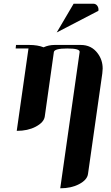

<svg xmlns="http://www.w3.org/2000/svg" viewBox="-20 -702 594 1030"><path d="M64 -441.9 65.9 -460.9H136.2Q182.1 -460.9 213.9 -448.2Q241.2 -460.9 273.9 -460.9H413.1Q470.7 -460.9 503.9 -416Q530.8 -380.4 530.8 -334Q530.8 -325.7 528.8 -308.1L452.1 231Q447.8 263.2 403.8 286.1Q361.8 308.1 303.2 308.1L407.2 -422.9Q410.2 -441.9 340.8 -441.9Q272 -441.9 269 -422.9L220.2 -77.1Q215.8 -45.4 170.9 -22Q128.9 0 69.8 0L132.8 -441.9ZM284.2 -527.8 375 -682.1H480Q494.1 -682.1 502 -670.9Q510.3 -659.2 507.8 -644Z"/></svg>

Font: Hjet
Style: Italic
Weight: 400
Designer: T. Christopher White
Version: Version 1.2